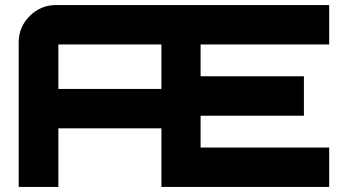

<svg xmlns="http://www.w3.org/2000/svg" viewBox="-20 -740 1415 760"><path d="M774 -564V-438H1183V-282H774V-156H1283V0H619V-232H211V0H54V-572Q54 -633 97.5 -676.5Q141 -720 202 -720H1283V-564ZM619 -388V-564H211V-388Z"/></svg>

Font: Orbitron
Style: Black
Weight: 900
Designer: Matt McInerney
Foundry: Matt McInerney
Version: 1.000